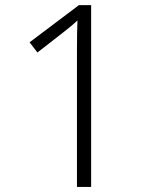

<svg xmlns="http://www.w3.org/2000/svg" viewBox="-20 -734 611 754"><path d="M337.9 -713.9H290L96.2 -567.9L127 -527.8L226.1 -605C251.5 -625 265.1 -635.7 284.2 -653.8C283.7 -637.2 283.2 -619.6 282.7 -601.6C282.2 -583.5 282.2 -559.6 282.2 -530.8V0H337.9Z"/></svg>

Font: Noto Reveo Sans
Style: Regular
Weight: 300
Designer: Monotype Design Team
Foundry: Monotype Imaging Inc.
Version: Version 2.007